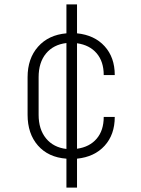

<svg xmlns="http://www.w3.org/2000/svg" viewBox="-20 -710 640 870"><path d="M329 -36Q386 -44 418 -81.5Q450 -119 450 -180H500Q500 -100 454 -49.5Q408 1 329 9V140H281V9Q199 3 152 -50.5Q105 -104 105 -190V-360Q105 -445 152.5 -498.5Q200 -552 281 -559V-690H329V-559Q408 -551 454 -500.5Q500 -450 500 -370H450Q450 -431 418 -468.5Q386 -506 329 -514ZM155 -190Q155 -124 188.5 -83Q222 -42 281 -35V-515Q222 -508 188.5 -467.5Q155 -427 155 -360Z"/></svg>

Font: JetBrains Mono Extra Light
Style: Regular
Weight: 200
Monospace: yes
Designer: Philipp Nurullin, Konstantin Bulenkov
Foundry: JetBrains
Version: 2.002